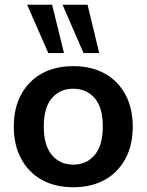

<svg xmlns="http://www.w3.org/2000/svg" viewBox="-20 -777 616 807"><path d="M288 10Q211.9 10 155.9 -21Q100 -52 69 -109.5Q38 -167 38 -245Q38 -323 69 -380Q100 -437 155.9 -468Q211.9 -499 288 -499Q364.1 -499 420.1 -468Q476 -437 507 -379.8Q538 -322.6 538 -245Q538 -167 507 -109.5Q476 -52 420.1 -21Q364.1 10 288 10ZM287.6 -85Q344 -85 378 -125.5Q412 -166 412 -245.5Q412 -325 378 -364.5Q344 -404 287.6 -404Q232 -404 198 -364.5Q164 -325 164 -245.5Q164 -166 198 -125.5Q232 -85 287.6 -85ZM331 -554 243 -757H348L397 -554ZM183 -554 94 -757H199L249 -554Z"/></svg>

Font: Nunito Sans 12pt ExtraLight
Style: Regular
Weight: 200
Version: Version 3.101;gftools[0.9.27]